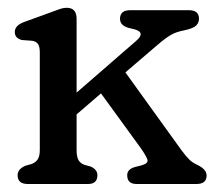

<svg xmlns="http://www.w3.org/2000/svg" viewBox="-20 -460 538 480"><path d="M49.5 0Q24 0 24 -22Q24 -37 43 -45.5L59 -50Q68.5 -53.5 74 -61.2Q79.5 -69 79.5 -85V-329Q79.5 -344 74.8 -350.2Q70 -356.5 61 -358L34.5 -360Q17 -364.5 17 -380Q17 -396 39 -404.5L105 -428.5Q117.5 -433 127.8 -436.8Q138 -440.5 147 -440.5Q171.5 -440.5 171.5 -413V-228.5L319.5 -357Q345 -378.5 317 -386.5L300.5 -390.5Q288.5 -394.5 284.2 -400.2Q280 -406 280 -413Q280 -434.5 305.5 -434.5H452.5Q477.5 -434.5 477.5 -413Q477.5 -403.5 470.5 -396.2Q463.5 -389 440 -384Q421 -380.5 407.8 -373Q394.5 -365.5 373.5 -347.5L293.5 -279L434 -84Q446 -68 454.2 -60.2Q462.5 -52.5 474 -47.5Q496.5 -36.5 496.5 -21Q496.5 0 471 0H321.5Q298 0 298 -22Q298 -37 317.5 -42.5L333.5 -46.5Q351.5 -51.5 348.5 -61Q345.5 -70.5 331 -91L232.5 -226.5L171.5 -174V-85Q171.5 -68 176.2 -59.8Q181 -51.5 191 -48L207 -43.5Q223.5 -36 223.5 -22Q223.5 0 200 0Z"/></svg>

Font: Fraunces 144pt SuperSoft
Style: Regular
Weight: 400
Version: Version 1.000;[b76b70a41]